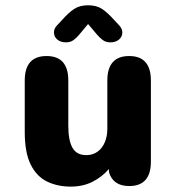

<svg xmlns="http://www.w3.org/2000/svg" viewBox="-20 -692 659 723"><path d="M155.4 -481Q237.2 -481 237.2 -388.8V-218.7Q237.2 -163.5 252.8 -135.7Q268.3 -107.9 304.9 -107.9Q329.8 -107.9 347.4 -120.9Q365.1 -133.8 374.7 -156.4Q384.2 -179 384.2 -206.8V-388.8Q384.2 -481 466.5 -481Q548.2 -481 548.2 -388.8V-83.2Q548.2 8.6 466.5 8.6Q407.2 8.6 390.9 -41.6L389.7 -55.3Q364.8 -26.1 328.7 -7.7Q292.6 10.7 246.8 10.7Q195.9 10.7 156.7 -8.6Q117.4 -27.9 95.3 -72.9Q73.2 -117.9 73.2 -194.6V-388.8Q73.2 -481 155.4 -481ZM428.7 -596.7Q440.7 -583.4 440.7 -570Q440.7 -553.7 428.1 -543.1Q415.6 -532.5 395.3 -532.5Q378.4 -532.5 366.4 -541.6Q354.4 -550.8 344 -563.3L311.7 -601.5L279.7 -563.2Q268.8 -549.8 257.1 -541.2Q245.3 -532.5 228.3 -532.5Q208.2 -532.5 195.7 -543.1Q183.2 -553.8 183.2 -570.2Q183.2 -584.5 195 -596.7L214.6 -617.6Q238 -644.3 259 -658.2Q279.9 -672.1 311.6 -672.1Q343.8 -672.1 364.5 -658.2Q385.2 -644.3 409.1 -617.6Z"/></svg>

Font: Sono ExtraLight
Style: Regular
Weight: 200
Designer: Tyler Finck
Foundry: Tyler Finck
Version: Version 2.112